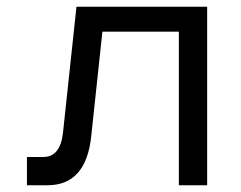

<svg xmlns="http://www.w3.org/2000/svg" viewBox="-20 -550 715 570"><path d="M60 0V-84H109Q159 -84 167 -156L207 -530H595V0H511V-456H284L251 -147Q236 0 121 0Z"/></svg>

Font: Geist
Style: Regular
Weight: 400
Designer: Basement.studio, Andrés Briganti, Mateo Zaragoza
Foundry: Basement.studio, Vercel, Andrés Briganti, Guido Ferreyra, Mateo Zaragoza
Version: Version 1.401